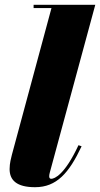

<svg xmlns="http://www.w3.org/2000/svg" viewBox="-20 -770 417 800"><path d="M320 -160.5 307 -165C249.5 -41.5 207 -25 193.5 -25C188 -25 185 -28.5 185 -35.5C185 -40 186 -45.5 187.5 -51L377 -750H120V-736.5H194.5L29.5 -125C26.5 -113 20 -90 20 -65.5C20 -19.5 49 10 126 10C216 10 267.5 -49 320 -160.5Z"/></svg>

Font: Bodoni* 16pt Fatface
Style: Italic
Weight: 900
Italic angle: -13°
Version: Version 2.3